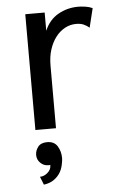

<svg xmlns="http://www.w3.org/2000/svg" viewBox="-52 -520 464 780"><g transform="rotate(-5 180.0 -130.0)"><path d="M335.9 -395Q325.7 -403.8 312.5 -409.7Q300.3 -415 282.2 -415Q257.8 -415 236.3 -403.3Q214.4 -391.1 199.2 -371.1Q182.6 -349.6 173.3 -320.3Q164.1 -292 164.1 -254.9V0H80.1V-472.2H159.2V-397.9Q177.7 -441.4 214.4 -462.4Q252 -483.9 296.9 -483.9Q309.6 -483.9 326.7 -481.4Q340.8 -479.5 355 -473.1ZM178.2 123Q178.2 133.8 174.3 150.9Q170.4 168.5 162.1 182.1Q153.3 196.8 137.2 208.5Q120.6 220.7 95.2 224.1L82 190.9Q98.6 190.9 112.8 178.7Q127.9 166 127.9 148.9V146Q127 147 126 147H119.1Q101.6 147 87.9 133.8Q74.2 120.6 74.2 101.1Q74.2 84 85.9 68.4Q97.7 53.2 123 53.2Q151.9 53.2 165 74.2Q178.2 95.7 178.2 123Z"/></g></svg>

Font: Post Grotesk Regular
Style: Regular
Weight: 500
Version: 0.900; ttfautohint (v0.96) -l 8 -r 50 -G 200 -x 14 -w "gGD" 